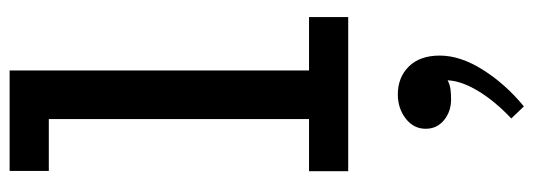

<svg xmlns="http://www.w3.org/2000/svg" viewBox="-366 -360 1082 389"><g transform="rotate(-90 174.5 -165.0)"><path d="M128.3 -22V-686H226.7V-22ZM22.7 0V-79.4H334.9V0ZM23.2 -606.6V-686H221.2V-606.6ZM256.9 185.5Q256.9 227.4 227.8 273.3Q198.6 319.3 153.9 355.9L129.5 330.4Q165.5 296.3 185.5 262.6Q205.6 229 206.8 201.4Q197.6 206 188.8 207.2Q179.9 208.4 168.1 208.4Q143.5 208.4 126.1 194.1Q108.6 179.8 108.6 157Q108.6 132.5 129.3 116.5Q150 100.5 178.2 100.5Q212.6 100.5 234.8 122.8Q256.9 145.2 256.9 185.5Z"/></g></svg>

Font: BioRhyme ExtraBold
Style: Regular
Weight: 800
Designer: Aoife Mooney
Foundry: Aoife Mooney Type
Version: Version 1.600;gftools[0.9.33]